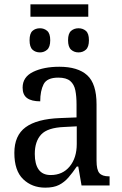

<svg xmlns="http://www.w3.org/2000/svg" viewBox="-20 -853 563 883"><path d="M120 -776V-833H386V-776ZM164 -612Q143 -612 129.5 -624.5Q116 -637 116 -668Q116 -699 129.5 -711Q143 -723 164 -723Q183 -723 197 -711Q211 -699 211 -668Q211 -637 197 -624.5Q183 -612 164 -612ZM341 -612Q321 -612 307 -624.5Q293 -637 293 -668Q293 -699 307 -711Q321 -723 341 -723Q361 -723 375 -711Q389 -699 389 -668Q389 -637 375 -624.5Q361 -612 341 -612ZM188 10Q127 10 86.5 -29Q46 -68 46 -150Q46 -230 98 -268Q150 -306 256 -310L332 -313V-373Q332 -410 326.5 -437.5Q321 -465 303 -480.5Q285 -496 248 -496Q196 -496 180.5 -465.5Q165 -435 165 -387Q125 -387 104.5 -402Q84 -417 84 -450Q84 -499 132.5 -522.5Q181 -546 253 -546Q338 -546 381 -507Q424 -468 424 -373V-114Q424 -72 437 -57Q450 -42 481 -42H484V0H355L340 -87H333Q314 -59 295 -37Q276 -15 251.5 -2.5Q227 10 188 10ZM213 -48Q268 -48 300.5 -87.5Q333 -127 333 -191V-272L275 -269Q199 -266 169.5 -234.5Q140 -203 140 -145Q140 -98 158 -73Q176 -48 213 -48Z"/></svg>

Font: Noto Serif SemiCondensed
Style: Regular
Weight: 400
Width: 4
Designer: Monotype Design Team
Foundry: Monotype Imaging Inc.
Version: Version 2.013